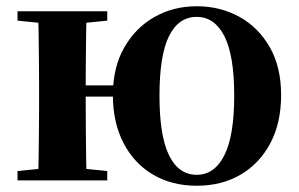

<svg xmlns="http://www.w3.org/2000/svg" viewBox="-20 -577 956 614"><path d="M36 0V-30L145 -41H215L323 -30V0ZM36 -511V-541H323V-511L215 -500H145ZM101 0Q103 -26 103.5 -68Q104 -110 104.5 -156Q105 -202 105 -236V-305Q105 -339 104.5 -385Q104 -431 103.5 -473.5Q103 -516 101 -541H257Q256 -516 255.5 -473Q255 -430 254.5 -382.5Q254 -335 254 -297V-273Q254 -220 254.5 -166.5Q255 -113 255.5 -69.5Q256 -26 257 0ZM179 -268V-304H422V-268ZM609 17Q530 17 469.5 -18.5Q409 -54 375 -119.5Q341 -185 341 -273Q341 -362 377.5 -425.5Q414 -489 474.5 -523Q535 -557 609 -557Q684 -557 745 -523.5Q806 -490 842.5 -426.5Q879 -363 879 -273Q879 -184 844.5 -119Q810 -54 749.5 -18.5Q689 17 609 17ZM609 -18Q666 -18 697.5 -80.5Q729 -143 729 -271Q729 -400 697.5 -461.5Q666 -523 609 -523Q551 -523 520.5 -461.5Q490 -400 490 -271Q490 -143 520.5 -80.5Q551 -18 609 -18Z"/></svg>

Font: Noto Serif TC ExtraBold
Style: Regular
Weight: 800
Designer: Ryoko NISHIZUKA 西塚涼子 (kana & ideographs); Frank Grießhammer (Latin, Greek & Cyrillic); Wenlong ZHANG 张文龙 (bopomofo); San
Foundry: Adobe
Version: Version 2.002-H1;hotconv 1.1.0;makeotfexe 2.6.0